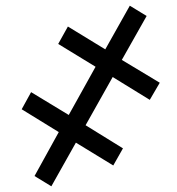

<svg xmlns="http://www.w3.org/2000/svg" viewBox="-20 -650 619 673"><path d="M160 3 101 -33 186 -187 56 -267 89 -327 221 -247 315 -416 184 -496 218 -557 349 -477 435 -630 494 -594 407 -440 540 -360 505 -300 375 -380 280 -211 411 -130 377 -70 246 -150Z"/></svg>

Font: Noto Sans Display
Style: Italic
Weight: 400
Italic angle: -12°
Designer: Monotype Design Team
Foundry: Monotype Imaging Inc.
Version: Version 2.003